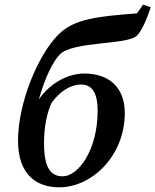

<svg xmlns="http://www.w3.org/2000/svg" viewBox="-20 -786 664 820"><path d="M233 14C374 14 513 -122 513 -303C513 -417 441 -472 340 -472C276 -472 199 -437 146 -362C172 -454 205 -522 236 -554C294 -611 524 -593 565 -634C585 -654 605 -699 624 -755L591 -766L565 -729C401 -716 298 -707 230 -639C140 -549 57 -344 57 -185C57 -41 135 14 233 14ZM248 -33C200 -33 168 -64 168 -174C168 -243 180 -304 201 -348C237 -397 282 -425 327 -425C374 -425 397 -387 397 -314C397 -142 313 -33 248 -33Z"/></svg>

Font: Source Serif Pro Semibold
Style: Italic
Weight: 600
Italic angle: -12°
Designer: Frank Grießhammer
Foundry: Adobe Systems Incorporated
Version: Version 3.001;hotconv 1.0.111;makeotfexe 2.5.65597